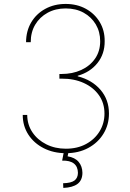

<svg xmlns="http://www.w3.org/2000/svg" viewBox="-20 -757 653 961"><path d="M309.6 9.8Q248.5 9.8 199.5 -14.9Q150.4 -39.6 122.1 -83Q93.8 -126.5 93.8 -181.6H116.2Q116.7 -132.8 142.3 -94.7Q168 -56.6 211.7 -34.7Q255.4 -12.7 309.6 -12.7Q367.7 -12.7 411.1 -36.4Q454.6 -60.1 478.8 -100.1Q502.9 -140.1 502.9 -188.5Q502.9 -241.2 475.1 -280.5Q447.3 -319.8 398.9 -341.8Q350.6 -363.8 288.1 -363.3H277.3V-386.7H288.1Q342.8 -386.7 386.5 -406.7Q430.2 -426.8 455.8 -463.6Q481.4 -500.5 481.4 -550.8Q481.4 -597.7 459.5 -634.8Q437.5 -671.9 398.7 -693.4Q359.9 -714.8 308.6 -714.8Q257.8 -714.8 218.3 -693.1Q178.7 -671.4 156.2 -633.5Q133.8 -595.7 133.8 -545.9H110.4Q110.8 -602.1 136.2 -645Q161.6 -688 206.5 -712.6Q251.5 -737.3 308.6 -737.3Q365.7 -737.3 409.9 -712.9Q454.1 -688.5 479.2 -646.5Q504.4 -604.5 503.9 -550.8Q504.4 -487.3 467.8 -441.4Q431.2 -395.5 369.1 -377.9V-375Q440.4 -356.9 482.9 -307.6Q525.4 -258.3 525.4 -188.5Q525.4 -132.8 498 -87.9Q470.7 -43 422.1 -16.6Q373.5 9.8 309.6 9.8ZM300.8 -2.9H324.2L318.4 25.4Q355 31.2 373.5 53.2Q392.1 75.2 392.6 108.4Q392.1 145.5 367.9 163.6Q343.8 181.6 296.9 183.6L295.9 160.2Q335.9 159.2 352.8 146.5Q369.6 133.8 370.1 108.4Q369.6 77.1 349.9 61.5Q330.1 45.9 291 46.9Z"/></svg>

Font: Inter Tight Thin
Style: Regular
Weight: 250
Designer: Rasmus Andersson
Foundry: rsms
Version: Version 3.004